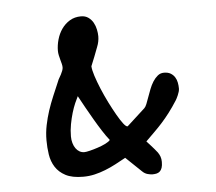

<svg xmlns="http://www.w3.org/2000/svg" viewBox="-45 -598 743 661"><g transform="rotate(-5 326.5 -267.5)"><path d="M102.5 -133.8Q102.5 -160.6 107.7 -185.8Q112.8 -210.9 120.8 -235.4Q128.9 -259.8 139.2 -284.2Q149.4 -308.6 160.2 -333.5Q161.6 -337.9 165 -343.5Q168.5 -349.1 171.6 -355.2Q174.8 -361.3 177.2 -367.7Q179.7 -374 179.7 -379.4Q179.7 -384.8 178 -391.6Q176.3 -398.4 174.1 -406.2Q171.9 -414.1 170.2 -422.1Q168.5 -430.2 168.5 -437.5Q168.5 -456.5 174.1 -476.3Q179.7 -496.1 190.9 -512.2Q202.1 -528.3 219 -538.6Q235.8 -548.8 257.8 -548.8Q272.9 -548.8 283.4 -541.3Q293.9 -533.7 300 -522.7Q306.2 -511.7 308.8 -498.8Q311.5 -485.8 311.5 -475.6Q311.5 -457 304.2 -439Q296.9 -420.9 291.5 -405.8L278.8 -374.5Q279.3 -362.3 286.1 -341.1Q293 -319.8 303.2 -295.2Q313.5 -270.5 325.9 -245.6Q338.4 -220.7 349.9 -200.7Q361.3 -180.7 370.8 -168.5Q380.4 -156.2 385.3 -157.7L447.8 -214.8Q452.1 -218.8 456.1 -228.8Q460 -238.8 464.6 -251.7Q469.2 -264.6 474.6 -278.6Q480 -292.5 487.3 -304Q494.6 -315.4 503.9 -323Q513.2 -330.6 525.4 -330.6Q539.6 -330.6 548.6 -325.2Q557.6 -319.8 563 -311.3Q568.4 -302.7 570.3 -292.5Q572.3 -282.2 572.3 -272Q572.3 -267.1 570.6 -261Q568.8 -254.9 566.4 -249.3Q564 -243.7 561.5 -238.8Q559.1 -233.9 557.6 -231.9Q543 -209 529.5 -191.4Q516.1 -173.8 502.7 -158.9Q489.3 -144 475.1 -130.1Q460.9 -116.2 444.8 -100.1L459.5 -84Q464.8 -77.6 470.5 -71.5Q476.1 -65.4 481 -58.6Q485.8 -51.8 488.8 -43.7Q491.7 -35.6 491.7 -25.4Q491.7 -12.7 489 -4.9Q486.3 2.9 481.4 7.3Q476.6 11.7 469.7 13.2Q462.9 14.6 455.1 14.6Q449.7 14.6 439.5 12Q429.2 9.3 420.9 1L367.2 -50.3Q349.6 -40.5 331.5 -31Q313.5 -21.5 294.9 -14.2Q276.4 -6.8 257.3 -2.4Q238.3 2 217.8 2Q179.7 2 157 -10Q134.3 -22 122.1 -41.3Q109.9 -60.5 106.2 -84.7Q102.5 -108.9 102.5 -133.8ZM187.5 -140.1Q187.5 -127.4 190.7 -116.7Q193.8 -106 199.5 -98.1Q205.1 -90.3 212.6 -86.2Q220.2 -82 229 -82Q234.9 -82 248 -85.2Q261.2 -88.4 275.9 -93.3Q290.5 -98.1 303 -104.2Q315.4 -110.4 319.8 -116.2Q307.6 -131.3 295.2 -150.9Q282.7 -170.4 270.3 -191.7Q257.8 -212.9 245.8 -234.6Q233.9 -256.3 223.1 -275.9Q218.8 -267.6 212.4 -253.2Q206.1 -238.8 200.7 -220.7Q195.3 -202.6 191.4 -181.9Q187.5 -161.1 187.5 -140.1Z"/></g></svg>

Font: Short Stack
Style: Regular
Weight: 400
Designer: James Grieshaber
Foundry: James Grieshaber
Version: Version 1.002